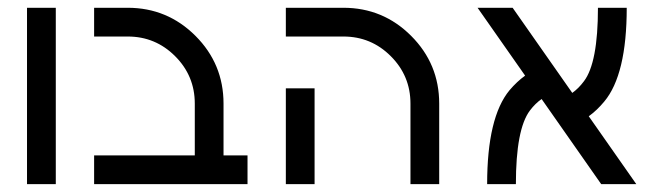

<svg xmlns="http://www.w3.org/2000/svg" viewBox="-20 -469 1689 489"><path d="M122.1 0H48.8V-449.2H122.1Z M549.3 -205.1V-73.2H610.4V0H219.7V-73.2H476.1V-205.1Q476.1 -275.9 426 -325.9Q376 -376 305.2 -376H219.7V-449.2H305.2Q406.2 -449.2 477.8 -377.7Q549.3 -306.2 549.3 -205.1Z M781.2 0H708V-244.1H781.2ZM1098.6 -205.1V0H1025.4V-205.1Q1025.4 -275.9 975.3 -325.9Q925.3 -376 854.5 -376H708V-449.2H854.5Q955.6 -449.2 1027.1 -377.7Q1098.6 -306.2 1098.6 -205.1Z M1437.5 -232.4Q1453.6 -243.7 1467.3 -262.2Q1502.9 -309.1 1502.9 -449.2H1576.2Q1576.2 -278.8 1519 -210.4Q1500.5 -188 1479.5 -172.9L1600.6 0H1511.2L1359.4 -216.8Q1343.3 -205.6 1329.6 -187.5Q1293.9 -140.1 1293.9 0H1220.7Q1220.7 -170.4 1277.8 -239.3Q1296.4 -261.2 1317.4 -276.4L1196.3 -449.2H1285.6Z"/></svg>

Font: Catrinity
Style: Regular
Weight: 400
Designer: Alexander Lange
Foundry: High-Logic / Made with FontCreator
Version: Version 2.090;May 20, 2024;FontCreator 15.0.0.2974 64-bit